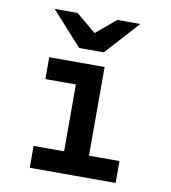

<svg xmlns="http://www.w3.org/2000/svg" viewBox="-82 -803 780 874"><g transform="rotate(10 308.0 -366.0)"><path d="M255 0V-511H370V0ZM114 0V-101H511V0ZM114 -410V-511H330V-410ZM241 -576 100 -732H206L298 -655L390 -732H496L355 -576Z"/></g></svg>

Font: Overpass Mono Light
Style: Regular
Weight: 300
Monospace: yes
Designer: Delve Withrington, Dave Bailey
Foundry: Delve Fonts LLC
Version: Version 4.000